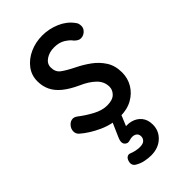

<svg xmlns="http://www.w3.org/2000/svg" viewBox="-242 -616 939 939"><g transform="rotate(-45 228.0 -146.0)"><path d="M409 -471Q416 -463 418 -455Q420 -447 420 -440Q420 -428 413.5 -418.5Q407 -409 397 -403.5Q387 -398 376 -398Q366 -398 358 -403Q350 -408 343 -415Q333 -430 309.5 -445Q286 -460 251 -460Q218 -460 194 -444Q170 -428 170 -402Q170 -371 190.5 -355Q211 -339 257 -316Q292 -299 324.5 -275.5Q357 -252 378.5 -218.5Q400 -185 400 -138Q400 -98 380.5 -65Q361 -32 325.5 -12Q290 8 241 8Q186 8 132 -16.5Q78 -41 40 -74Q33 -80 30 -87.5Q27 -95 27 -102Q27 -120 40 -134.5Q53 -149 70 -149Q75 -149 80.5 -147Q86 -145 93 -140Q125 -115 162.5 -95Q200 -75 234 -75Q272 -75 289.5 -92.5Q307 -110 307 -132Q307 -168 279.5 -194.5Q252 -221 208 -240Q162 -261 132.5 -285Q103 -309 89.5 -337.5Q76 -366 76 -400Q76 -442 100.5 -474Q125 -506 165 -524Q205 -542 251 -542Q298 -542 341 -523.5Q384 -505 409 -471ZM213 250Q195 250 172 245.5Q149 241 129 229Q119 223 115.5 213.5Q112 204 116 191Q120 177 129.5 171.5Q139 166 150 171Q159 175 174 178.5Q189 182 203 182Q226 182 235.5 172Q245 162 245 149Q245 131 230 123.5Q215 116 192 123Q179 127 171.5 123.5Q164 120 159 113Q155 105 156 96Q157 87 163 73L195 0H253L221 77L199 66Q234 57 262.5 64.5Q291 72 308.5 93.5Q326 115 326 149Q326 192 294.5 221Q263 250 213 250Z"/></g></svg>

Font: Playpen Sans Arabic
Style: Regular
Weight: 400
Designer: Azza Alameddine, Laura Meseguer, Veronika Burian, José Scaglione
Foundry: TypeTogether
Version: Version 2.000